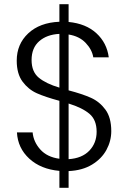

<svg xmlns="http://www.w3.org/2000/svg" viewBox="-20 -811 637 918"><path d="M308 7V87H264V6Q175 -2 120 -52.5Q65 -103 61 -178H136Q140 -133 172.5 -96.5Q205 -60 264 -52V-329Q197 -347 156.5 -365Q116 -383 88 -420.5Q60 -458 60 -521Q60 -600 115 -651.5Q170 -703 264 -707V-791H308V-706Q391 -698 441 -652Q491 -606 500 -537H426Q420 -574 389.5 -606Q359 -638 308 -646V-379Q373 -362 414.5 -343.5Q456 -325 484 -287Q512 -249 512 -184Q512 -137 489 -94.5Q466 -52 420 -24Q374 4 308 7ZM264 -392V-649Q204 -646 167.5 -614Q131 -582 131 -524Q131 -468 165.5 -439.5Q200 -411 264 -392ZM308 -50Q372 -54 407 -90.5Q442 -127 442 -181Q442 -238 407.5 -267Q373 -296 308 -316Z"/></svg>

Font: Poppins-tnum Light
Style: Regular
Weight: 300
Designer: Ninad Kale (Devanagari), Jonny Pinhorn (Latin)
Foundry: Indian Type Foundry
Version: Version 4.004